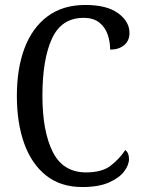

<svg xmlns="http://www.w3.org/2000/svg" viewBox="-20 -744 573 774"><path d="M312 10Q225 10 166.5 -36Q108 -82 78 -164.5Q48 -247 48 -358Q48 -468 79 -550Q110 -632 171.5 -678Q233 -724 324 -724Q411 -724 456.5 -690.5Q502 -657 502 -611Q502 -580 480.5 -562Q459 -544 424 -544Q424 -576 414 -605Q404 -634 380.5 -653Q357 -672 317 -672Q228 -672 189.5 -588.5Q151 -505 151 -358Q151 -215 192.5 -132Q234 -49 327 -49Q391 -49 426 -76Q461 -103 485 -139Q500 -128 500 -103Q500 -79 480.5 -53Q461 -27 419.5 -8.5Q378 10 312 10Z"/></svg>

Font: Noto Serif Thai Condensed
Style: Regular
Weight: 400
Width: 3
Designer: Monotype Design Team
Foundry: Monotype Imaging Inc.
Version: Version 2.002; ttfautohint (v1.8.4.7-5d5b)